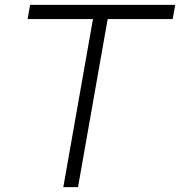

<svg xmlns="http://www.w3.org/2000/svg" viewBox="-20 -770 741 790"><path d="M690.5 -691.5H423L301 0H240.5L362.5 -691.5H93.5L104 -750H701Z"/></svg>

Font: Russisch Sans Light
Style: Italic
Weight: 300
Italic angle: -10°
Designer: Michael Sharanda (font) & Cristiano Sobral (main changes)
Foundry: Michael Sharanda
Version: Version 2.00;September 8, 2020;FontCreator 13.0.0.2681 64-bi